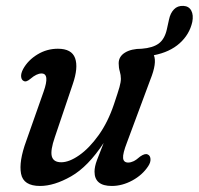

<svg xmlns="http://www.w3.org/2000/svg" viewBox="-20 -622 675 652"><path d="M481.5 -97.5Q490 -94 491 -82.5Q492 -71 483.5 -58Q464 -28 429.5 -9.2Q395 9.5 359.5 9.5Q301 9.5 301 -39Q301 -56 309.2 -78Q317.5 -100 332 -136.5Q279 -56 221.5 -23.2Q164 9.5 116 9.5Q59.5 9.5 51.5 -32Q43.5 -73.5 69 -143L128 -310.5Q150 -372.5 121 -372.5Q104.5 -372.5 83.5 -354.5Q69 -342 60.5 -347Q53 -350.5 51.8 -361.2Q50.5 -372 58.5 -387.5Q75 -417.5 107 -437Q139 -456.5 176.5 -456.5Q223.5 -456.5 235 -424.5Q246.5 -392.5 227 -336L166.5 -157Q150.5 -111 156 -91Q161.5 -71 188 -71Q215 -71 249 -94.8Q283 -118.5 314.8 -162.8Q346.5 -207 367 -268Q381 -309.5 385.8 -326.5Q390.5 -343.5 390.5 -354.5Q390.5 -367 386.8 -379.5Q383 -392 383 -407Q383 -430 404.2 -443.2Q425.5 -456.5 461.5 -456.5Q499 -459.5 519 -474.2Q539 -489 546.5 -522L554 -556Q558.5 -577.5 570.8 -590.2Q583 -603 603 -602Q621.5 -601 629.5 -586Q637.5 -571 633 -547.5Q623.5 -505 590 -475Q556.5 -445 502.5 -434.5Q513.5 -408.5 490.5 -351.5L411.5 -139Q396.5 -100.5 398 -85.2Q399.5 -70 415.5 -70Q424 -70 433.5 -74.5Q443 -79 456 -90.5Q472.5 -102 481.5 -97.5Z"/></svg>

Font: Fraunces 72pt S100
Style: Italic
Weight: 400
Italic angle: -16°
Version: Version 1.000; ttfautohint (v1.8.3)